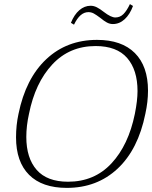

<svg xmlns="http://www.w3.org/2000/svg" viewBox="-20 -904 740 934"><path d="M325 -793Q341 -833 366 -854.5Q391 -876 421 -876Q436 -876 451 -868.5Q466 -861 485 -846Q520 -819 541 -819Q564 -819 580.5 -835.5Q597 -852 612 -884L627 -875Q612 -834 586.5 -810.5Q561 -787 529 -787Q514 -787 500 -794.5Q486 -802 468 -817Q448 -832 436 -838.5Q424 -845 410 -845Q369 -845 340 -784ZM58 -236Q58 -295 70 -350Q105 -522 205 -616Q305 -710 452 -710Q572 -710 636 -646Q700 -582 700 -463Q700 -409 687 -350Q652 -177 552 -83.5Q452 10 305 10Q185 10 121.5 -53.5Q58 -117 58 -236ZM636 -350Q649 -415 649 -461Q649 -564 598.5 -622Q548 -680 445 -680Q318 -680 234.5 -590.5Q151 -501 121 -350Q108 -292 108 -238Q108 -135 158.5 -77.5Q209 -20 311 -20Q439 -20 522 -109Q605 -198 636 -350Z"/></svg>

Font: Taviraj ExtraLight
Style: Italic
Weight: 275
Italic angle: -12°
Designer: Katatrad Team
Foundry: CadsonDemak
Version: Version 1.001